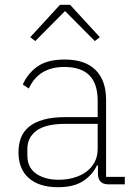

<svg xmlns="http://www.w3.org/2000/svg" viewBox="-20 -768 562 800"><path d="M431 0Q390 0 388 -42V-79H384Q366 -40 327 -14Q288 12 222 12Q143 12 100 -26Q57 -64 57 -133Q57 -166 67 -193Q77 -220 100.5 -239.5Q124 -259 161.5 -269.5Q199 -280 254 -280H387V-348Q387 -420 352 -454.5Q317 -489 248 -489Q141 -489 100 -399L75 -416Q96 -463 137 -491.5Q178 -520 249 -520Q334 -520 378 -476.5Q422 -433 422 -352V-31H500V0ZM225 -19Q258 -19 287.5 -27.5Q317 -36 339 -52Q361 -68 374 -92Q387 -116 387 -148V-252H254Q170 -252 132 -223.5Q94 -195 94 -148V-120Q94 -70 130.5 -44.5Q167 -19 225 -19ZM272 -748 396 -613 375 -597 251 -722 127 -597 106 -613 230 -748Z"/></svg>

Font: IBM Plex Sans Arabic ExtLt
Style: Regular
Weight: 200
Designer: Mike Abbink, Paul van der Laan, Pieter van Rosmalen, Wael Morcos, Khajak Apelian
Foundry: Bold Monday
Version: Version 1.2